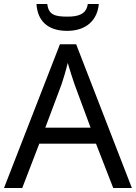

<svg xmlns="http://www.w3.org/2000/svg" viewBox="-20 -938 679 958"><path d="M473 -918H418C411 -866 369 -855 317 -855C256 -855 222 -863 216 -918H162C167 -836 216 -784 315 -784C411 -784 466 -838 473 -918ZM545 0H638L360 -717H279L0 0H91L176 -221H459ZM352 -517 432 -301H206L287 -517C295 -540 308 -583 318 -624C325 -599 346 -533 352 -517Z"/></svg>

Font: Noto Sans Osage
Style: Regular
Weight: 400
Designer: Monotype Design Team
Foundry: Monotype Imaging Inc.
Version: Version 2.002